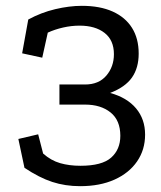

<svg xmlns="http://www.w3.org/2000/svg" viewBox="-20 -624 553 659"><path d="M77 -557Q121 -581 169.5 -592.5Q218 -604 261 -604Q323 -604 366.5 -584.5Q410 -565 433 -528.5Q456 -492 456 -440Q456 -391 433 -358Q410 -325 358 -305Q416 -289 447 -252Q478 -215 478 -162Q478 -110 450.5 -70Q423 -30 373 -7.5Q323 15 255 15Q204 15 159.5 0.5Q115 -14 64 -48L43 -147L111 -163L128 -97Q155 -73 186.5 -64Q218 -55 256 -55Q330 -55 361.5 -83Q393 -111 393 -158Q393 -211 359.5 -238Q326 -265 272 -265H184V-334H272Q319 -334 345 -364.5Q371 -395 371 -438Q371 -486 339 -511Q307 -536 253 -536Q225 -536 196.5 -529.5Q168 -523 144 -512L125 -426L56 -441Z"/></svg>

Font: Podkova
Style: Regular
Weight: 400
Designer: Ilya Yudin
Foundry: Cyreal (www.cyreal.org)
Version: Version 2.103